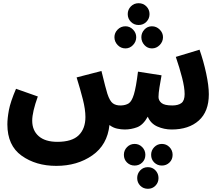

<svg xmlns="http://www.w3.org/2000/svg" viewBox="-20 -803 1374 1198"><path d="M758 5Q798 5 835.5 -9Q873 -23 902 -75Q920 -32 962 -13.5Q1004 5 1051 5Q1158 5 1220.5 -51Q1283 -107 1283 -215Q1283 -268 1266.5 -345Q1250 -422 1225 -493L1077 -448Q1101 -378 1116.5 -317Q1132 -256 1132 -216Q1132 -175 1112 -160Q1092 -145 1055 -145Q1006 -145 987.5 -160.5Q969 -176 969 -198Q969 -220 975 -258Q981 -296 988 -333L841 -356Q829 -258 815.5 -214Q802 -170 783 -158Q764 -146 735 -145Q704 -144 684.5 -158Q665 -172 650 -218Q645 -234 636 -268Q627 -302 613 -360L458 -320Q481 -246 497 -183Q513 -120 513 -73Q513 0 471 41Q429 82 338 82Q262 82 221.5 46.5Q181 11 181 -50Q181 -104 216 -201L80 -249Q45 -167 35.5 -116Q26 -65 26 -27Q26 105 115 168.5Q204 232 331 232Q462 232 556 166.5Q650 101 663 -23Q685 -6 710.5 -0.5Q736 5 758 5ZM845 -647Q874 -647 893.5 -667Q913 -687 913 -715Q913 -743 893.5 -763Q874 -783 845 -783Q816 -783 796.5 -763Q777 -743 777 -715Q777 -687 796.5 -667Q816 -647 845 -647ZM763 -501Q790 -501 810 -522Q830 -543 830 -571Q830 -598 810 -618.5Q790 -639 763 -639Q734 -639 714 -618.5Q694 -598 694 -571Q694 -543 714 -522Q734 -501 763 -501ZM928 -501Q956 -501 976.5 -522Q997 -543 997 -571Q997 -598 976.5 -618.5Q956 -639 928 -639Q900 -639 881 -618.5Q862 -598 862 -571Q862 -543 881 -522Q900 -501 928 -501ZM820 230Q848 230 867.5 211Q887 192 887 163Q887 135 867.5 115Q848 95 820 95Q792 95 772.5 115Q753 135 753 163Q753 192 772.5 211Q792 230 820 230ZM990 230Q1018 230 1037.5 211Q1057 192 1057 163Q1057 135 1037.5 115Q1018 95 990 95Q962 95 942.5 115Q923 135 923 163Q923 192 942.5 211Q962 230 990 230ZM903 375Q931 375 950 355.5Q969 336 969 308Q969 280 950 260Q931 240 903 240Q874 240 855 260Q836 280 836 308Q836 336 855 355.5Q874 375 903 375Z"/></svg>

Font: Noto Sans Arabic SemiCondensed Extra
Style: Regular
Weight: 800
Width: 4
Designer: Nadine Chahine - Monotype Design Team
Foundry: Monotype Imaging Inc.
Version: Version 1.902